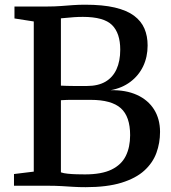

<svg xmlns="http://www.w3.org/2000/svg" viewBox="-20 -770 709 796"><path d="M120 -58.5V-681L40 -693.5V-743H175.5Q206 -743 232.2 -745Q258.5 -747 283 -748.8Q307.5 -750.5 333 -750.5Q406 -750.5 456 -738.8Q506 -727 535.8 -704.8Q565.5 -682.5 578.8 -651.5Q592 -620.5 592 -581.5Q592 -534 573.5 -495.2Q555 -456.5 520.2 -430.5Q485.5 -404.5 438 -396Q501.5 -397.5 547.8 -376.5Q594 -355.5 618.8 -316Q643.5 -276.5 643.5 -223Q643.5 -177.5 628.5 -136.2Q613.5 -95 578.5 -63Q543.5 -31 483.8 -12.5Q424 6 335 6Q306.5 6 283.2 4.5Q260 3 234.5 1.5Q209 0 174 0H38V-48.5ZM232.5 -415Q242.5 -414.5 257 -414Q271.5 -413.5 287 -413.5Q302.5 -413.5 316.8 -413.5Q331 -413.5 340 -413.5Q386.5 -413.5 417 -431.2Q447.5 -449 463 -482.8Q478.5 -516.5 478.5 -564Q478.5 -632.5 444.5 -666.2Q410.5 -700 323.5 -700Q304.5 -700 287 -698.8Q269.5 -697.5 255.2 -696Q241 -694.5 232.5 -694ZM232.5 -55.5Q243.5 -51.5 261 -49.8Q278.5 -48 297.8 -47.5Q317 -47 332.5 -47Q401.5 -47 442.5 -67Q483.5 -87 501.5 -123.5Q519.5 -160 519.5 -209.5Q519.5 -287 480.8 -321.5Q442 -356 356 -356Q343.5 -356 326.5 -356Q309.5 -356 291.2 -356Q273 -356 257.8 -355.8Q242.5 -355.5 232.5 -354.5Z"/></svg>

Font: Merriweather 28pt Medium
Style: Regular
Weight: 500
Version: Version 2.100